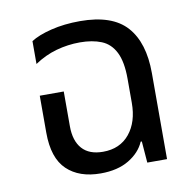

<svg xmlns="http://www.w3.org/2000/svg" viewBox="-66 -594 680 670"><g transform="rotate(-10 274.5 -259.0)"><path d="M239 9Q163 9 119.5 -32.5Q76 -74 76 -164V-295H161V-172Q161 -120 186 -92Q211 -64 260 -64Q320 -64 354 -105.5Q388 -147 388 -215V-300Q388 -360 371 -394Q354 -428 322 -441Q290 -454 246 -454Q203 -454 162 -442.5Q121 -431 84 -406V-487Q110 -504 156.5 -515.5Q203 -527 259 -527Q373 -527 424 -470Q475 -413 475 -305V0H405L399 -76H395Q379 -39 339 -15Q299 9 239 9Z"/></g></svg>

Font: Noto Sans Thai UI SemCond
Style: Regular
Weight: 400
Width: 4
Designer: Monotype Design Team
Foundry: Monotype Imaging Inc.
Version: Version 2.000